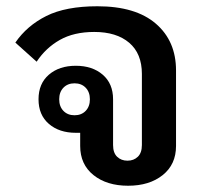

<svg xmlns="http://www.w3.org/2000/svg" viewBox="-20 -581 673 613"><path d="M389 12Q321 12 278.5 -22Q236 -56 236 -115V-157H222Q169 -157 136 -185.5Q103 -214 103 -264Q103 -314 136 -342.5Q169 -371 222 -371Q275 -371 308 -342.5Q341 -314 341 -264V-118Q341 -93 354 -80.5Q367 -68 387 -68Q407 -68 420 -80.5Q433 -93 433 -118V-345Q433 -410 392.5 -444.5Q352 -479 281 -479Q216 -479 171 -453.5Q126 -428 97 -384L29 -445Q66 -499 128 -530Q190 -561 291 -561Q413 -561 477.5 -505.5Q542 -450 542 -356V-115Q542 -56 499.5 -22Q457 12 389 12ZM218 -213Q240 -213 253.5 -227Q267 -241 267 -264Q267 -287 253.5 -301Q240 -315 218 -315Q196 -315 182.5 -301Q169 -287 169 -264Q169 -241 182.5 -227Q196 -213 218 -213Z"/></svg>

Font: IBM Plex Sans Thai Looped Medium
Style: Regular
Weight: 500
Designer: Mike Abbink, Paul van der Laan, Pieter van Rosmalen, Ben Mitchell, Mark Frömberg
Foundry: Bold Monday
Version: Version 1.1